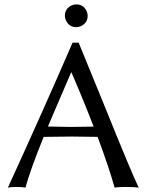

<svg xmlns="http://www.w3.org/2000/svg" viewBox="-20 -853 669 876"><path d="M275.9 -780.8Q275.9 -812.5 305.2 -827.6Q316.4 -833 328.1 -833Q359.9 -833 374.5 -803.7Q379.9 -792.5 379.9 -780.8Q379.9 -749 350.6 -734.4Q339.4 -729 328.1 -729Q296.4 -729 281.7 -758.3Q276.4 -769.5 275.9 -780.8ZM407.2 -275.4Q360.8 -396 306.2 -522H304.2L198.7 -275.9Q211.9 -275.9 242.2 -274.9Q285.6 -273.9 303.2 -273.9Q346.2 -273.9 407.2 -275.4ZM179.2 -228.5Q118.2 -78.1 96.2 2.9Q83.5 0 50.8 0Q27.3 0.5 16.1 2.9Q186.5 -370.1 311 -658.2H338.9Q374 -574.2 455.6 -373Q582 -59.6 612.8 2.9Q594.7 0 553.2 0Q520 0 502.9 2.9Q478 -86.4 425.3 -228.5Q354 -230 308.1 -230Q251 -230 179.2 -228.5Z"/></svg>

Font: Linux Biolinum Capitals O
Style: Small Caps
Weight: 400
Designer: Philipp H. Poll
Foundry: Philipp H. Poll
Version: Version 1.0.4